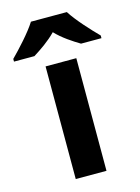

<svg xmlns="http://www.w3.org/2000/svg" viewBox="-175 -883 657 899"><g transform="rotate(-15 153.0 -434.0)"><path d="M240 -817H66C38 -772 -22 -707 -59 -670V-657H40C75 -679 117 -707 152 -743C186 -707 231 -678 266 -657H365V-670C329 -706 268 -772 240 -817ZM227 -51V-597H78V-51Z"/></g></svg>

Font: Noto Sans Tamil UI
Style: Bold
Weight: 700
Designer: Jelle Bosma - Monotype Design Team
Foundry: Monotype Imaging Inc.
Version: Version 2.004